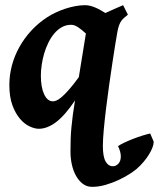

<svg xmlns="http://www.w3.org/2000/svg" viewBox="-20 -477 613 741"><path d="M184.6 -85.9Q189.9 -85.9 198 -89.1Q206.1 -92.3 217.8 -102.3Q229.5 -112.3 245.8 -130.6Q262.2 -148.9 284.2 -179.2L311.5 -347.7Q294.4 -363.3 280.8 -372.3Q267.1 -381.3 254.9 -381.3Q234.9 -381.3 218.5 -372.1Q202.1 -362.8 189.2 -347.4Q176.3 -332 166.5 -312Q156.7 -292 150.4 -270.3Q144 -248.5 140.9 -226.3Q137.7 -204.1 137.7 -185.1Q137.7 -140.1 150.4 -113Q163.1 -85.9 184.6 -85.9ZM473.6 -420.4Q465.3 -413.6 459 -408.2Q452.6 -402.8 447.8 -395.8Q442.9 -388.7 439.2 -378.4Q435.5 -368.2 432.6 -351.6Q430.2 -337.9 425 -306.6Q419.9 -275.4 413.8 -234.6Q407.7 -193.8 401.1 -147.7Q394.5 -101.6 389.2 -57.4Q383.8 -13.2 380.4 24.7Q377 62.5 377 86.4Q377 127.4 387.5 146Q397.9 164.6 416 164.6Q427.7 164.6 437 154.5Q446.3 144.5 446.3 126Q446.3 116.7 442.9 105.7Q439.5 94.7 435.5 86.9Q445.3 80.1 461.2 72.8Q477.1 65.4 494.6 58.6Q512.2 51.8 529.5 46.4Q546.9 41 559.6 38.1L573.2 69.8Q573.2 79.6 568.4 92.5Q563.5 105.5 554.7 119.6Q545.9 133.8 533.7 148.2Q521.5 162.6 506.8 175.3Q498 183.1 479.7 194.8Q461.4 206.5 438 217.5Q414.6 228.5 387.9 236.3Q361.3 244.1 335.4 244.1Q314.9 244.1 299.3 232.2Q283.7 220.2 273.2 201.2Q262.7 182.1 257.3 158Q252 133.8 252 109.4Q252 83 252.7 60.5Q253.4 38.1 255.6 15.1Q257.8 -7.8 261 -33Q264.2 -58.1 269.5 -89.4Q230.5 -31.2 196.3 -5.6Q162.1 20 129.9 20Q113.8 20 94 10.7Q74.2 1.5 56.9 -18.8Q39.6 -39.1 27.8 -71Q16.1 -103 16.1 -148.9Q16.1 -187.5 26.1 -224.9Q36.1 -262.2 55.2 -296.1Q74.2 -330.1 101.3 -359.4Q128.4 -388.7 163.1 -411.1Q176.8 -419.9 194.1 -428.2Q211.4 -436.5 230.5 -442.9Q249.5 -449.2 269.5 -453.1Q289.6 -457 308.6 -457Q319.3 -457 329.8 -454.1Q340.3 -451.2 350.3 -446.8Q360.4 -442.4 369.4 -437Q378.4 -431.6 386.7 -426.8Q405.3 -435.1 423.6 -443.4Q441.9 -451.7 455.1 -457Z"/></svg>

Font: Gentium Book Basic
Style: Bold Italic
Weight: 700
Italic angle: -8°
Designer: J. Victor Gaultney and Annie Olsen
Foundry: SIL International
Version: Version 1.102; 2013; Maintenance release